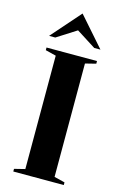

<svg xmlns="http://www.w3.org/2000/svg" viewBox="-138 -988 662 1047"><g transform="rotate(15 192.5 -465.0)"><path d="M110 -670 50 -685V-700H335V-685L275 -670V-30L335 -15V0H50V-15L110 -30ZM47 -765 192 -930 337 -765H302L192 -835L82 -765Z"/></g></svg>

Font: Yeseva One
Style: Regular
Weight: 400
Designer: Jovanny Lemonad
Foundry: Jovanny Lemonad
Version: Version 2.000